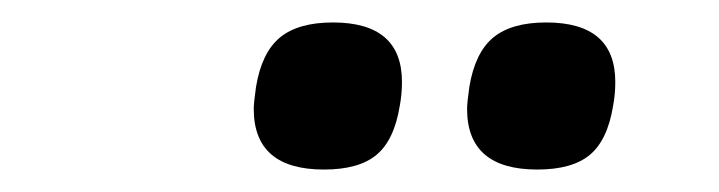

<svg xmlns="http://www.w3.org/2000/svg" viewBox="-20 -744 640 171"><path d="M206 -647Q206 -652.5 208 -666.5Q213 -697 229.2 -710.5Q245.5 -724 276.5 -724Q338 -724 338 -671Q338 -660 336 -649.5Q331 -619 315.2 -606Q299.5 -593 268.5 -593Q206 -593 206 -647ZM396 -647Q396 -652.5 398 -666.5Q403 -697 419.2 -710.5Q435.5 -724 466.5 -724Q528 -724 528 -671Q528 -660 526 -649.5Q521 -619 505.2 -606Q489.5 -593 458.5 -593Q396 -593 396 -647Z"/></svg>

Font: JuliaMono BoldItalic
Style: Regular
Weight: 700
Italic angle: -9°
Monospace: yes
Designer: cormullion
Foundry: corm
Version: Version 0.049; ttfautohint (v1.8.4)